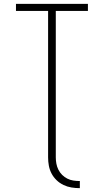

<svg xmlns="http://www.w3.org/2000/svg" viewBox="-20 -755 540 998"><path d="M395 223Q373 223 351.5 219.5Q330 216 310 206.5Q290 197 274 181.5Q258 166 248 147Q238 128 234 106.5Q230 85 230 63V-698H63V-735H437V-698H270V63Q270 79 273 95.5Q276 112 283.5 127Q291 142 303 154Q315 166 330 173.5Q345 181 361.5 183.5Q378 186 395 186Z"/></svg>

Font: Iosevka Term Curly Extralight
Style: Regular
Weight: 200
Designer: Belleve Invis
Foundry: Belleve Invis
Version: Version 32.3.0